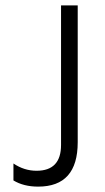

<svg xmlns="http://www.w3.org/2000/svg" viewBox="-20 -694 389 714"><path d="M269 -165Q269 0 122 0Q68 0 30 -23V-86Q70 -59 116 -59Q207 -59 207 -155V-674H269Z"/></svg>

Font: Hind Mysuru Light
Style: Regular
Weight: 300
Designer: Manushi Parikh, Hitesh Malaviya
Foundry: Indian Type Foundry
Version: Version 0.703;PS 1.0;hotconv 1.0.86;makeotf.lib2.5.63406